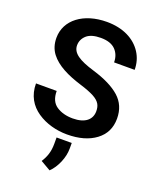

<svg xmlns="http://www.w3.org/2000/svg" viewBox="-174 -822 957 1174"><g transform="rotate(20 305.0 -234.5)"><path d="M439.9 -184.6C439.9 -131.3 400.4 -94.2 318.8 -94.2C276.4 -94.2 240.7 -104 212.4 -123C184.1 -142.1 169.9 -173.8 169.9 -218.8H35.2C35.2 -140.6 70.3 -83.5 125 -46.4C179.7 -8.8 250 9.8 318.8 9.8C396.5 9.8 458.5 -7.8 504.9 -42.5C551.3 -77.1 574.7 -124.5 574.7 -185.5C574.7 -243.2 554.7 -289.6 515.1 -324.7C475.6 -359.9 416.5 -389.2 338.9 -412.6C240.7 -441.9 191.4 -473.1 191.4 -523.9C191.4 -549.8 201.7 -571.8 221.7 -589.8C241.7 -607.4 272.5 -616.2 313.5 -616.2C356 -616.2 387.7 -605.5 408.7 -584.5C429.7 -563 439.9 -535.6 439.9 -502.9H573.7C573.7 -543.9 563 -581.1 542 -613.8C499.5 -679.7 420.9 -720.7 315.4 -720.7C164.1 -720.7 57.1 -640.6 57.1 -523.9C57.1 -484.4 67.9 -450.7 88.9 -422.9C130.9 -367.7 205.6 -332 293.9 -304.7C334 -292.5 364.7 -280.3 385.7 -269C427.7 -246.1 439.9 -221.2 439.9 -184.6ZM266.6 48.8V90.3C266.6 142.6 252.9 179.2 230 214.8L294.9 252.4C315.9 232.4 332.5 206.5 345.7 175.8C358.9 144.5 365.2 114.3 365.2 85V48.8Z"/></g></svg>

Font: Vazirmatn SemiBold
Style: Regular
Weight: 600
Designer: Saber Rastikerdar
Foundry: Saber Rastikerdar
Version: Version 33.003